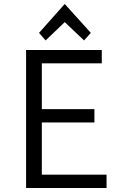

<svg xmlns="http://www.w3.org/2000/svg" viewBox="-20 -944 600 964"><path d="M111 0V-693H491V-626H190V-396H454V-329H190V-67H515V0ZM209 -741 176 -779 305 -924 436 -779 402 -741 305 -833Z"/></svg>

Font: Ubuntu Sans Mono
Style: Regular
Weight: 400
Monospace: yes
Designer: Dalton Maag Ltd
Foundry: Dalton Maag Ltd
Version: Version 1.006